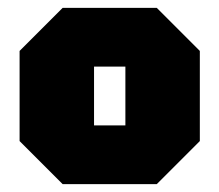

<svg xmlns="http://www.w3.org/2000/svg" viewBox="-20 -720 560 490"><path d="M30 -360V-590L140 -700H380L490 -590V-360L380 -250H140ZM220 -400H300V-550H220Z"/></svg>

Font: Tektur Black
Style: Regular
Weight: 900
Designer: Adam Jagosz
Foundry: Adam Jagosz
Version: Version 1.005;gftools[0.9.30]